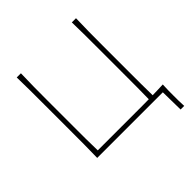

<svg xmlns="http://www.w3.org/2000/svg" viewBox="-225 -881 1203 1203"><g transform="rotate(-45 377.0 -279.0)"><path d="M692 155 689.5 0H108Q109.5 -61 109.8 -117Q110 -173 110 -238V-475Q110 -540.5 109.8 -596.5Q109.5 -652.5 108 -713H145Q143 -652.5 142.5 -596.5Q142 -540.5 142 -475V-242Q142 -184 142.2 -133.8Q142.5 -83.5 144 -31H480.5Q508.5 -31 537.8 -31Q567 -31 596.5 -31.5Q597.5 -84 597.8 -134Q598 -184 598 -242V-475Q598 -540.5 597.8 -596.5Q597.5 -652.5 596 -713H633Q631 -652.5 630.5 -596.5Q630 -540.5 630 -475V-242Q630 -184.5 630.2 -134.2Q630.5 -84 631.5 -32Q655 -32.5 678 -33.2Q701 -34 724 -35Q722.5 -9 722.2 15.8Q722 40.5 722 63.5Q722 86.5 722.2 109.5Q722.5 132.5 724 155Z"/></g></svg>

Font: Commissioner Flair Thin
Style: Regular
Weight: 100
Designer: Kostas Bartsokas
Foundry: Kostas Bartsokas
Version: Version 1.000; ttfautohint (v1.8.3)